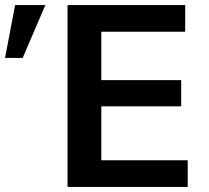

<svg xmlns="http://www.w3.org/2000/svg" viewBox="-205 -742 831 762"><path d="M530 -616V-722H63V0H540V-106H197V-320H514V-424H197V-616ZM-25 -722H-145L-185 -512H-115Z"/></svg>

Font: Perun SemiBold
Style: Regular
Weight: 600
Foundry: Copyright (c) Stefan Peev, Context Ltd, 2016
Version: Version 1.089